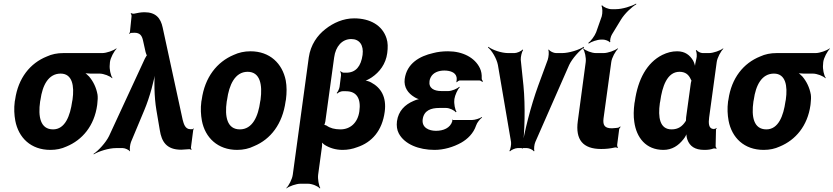

<svg xmlns="http://www.w3.org/2000/svg" viewBox="-20 -823 4632 1067"><path d="M590 -464 591 -478C594 -502 614 -539 628 -552L626 -554C611 -542 572 -528 548 -528H332C298 -528 268 -522 240 -509C148 -472 81 -390 64 -269L62 -259C57 -220 59 -185 65 -152C83 -58 151 10 260 10C293 10 322 4 350 -9C437 -45 504 -123 520 -239L521 -249C523 -266 524 -282 522 -297C515 -337 498 -371 475 -398C466 -407 452 -420 444 -424L442 -420C450 -416 468 -414 482 -414H533C557 -414 592 -400 603 -388L605 -390C595 -403 587 -440 590 -464ZM317 -414C382 -414 394 -346 383 -269L381 -259C370 -180 342 -104 275 -104C204 -104 191 -175 203 -259L205 -269C216 -349 249 -414 317 -414Z M1038 -105C1008 -105 1001 -136 995 -158L884 -670C873 -723 845 -755 783 -755C763 -755 743 -751 725 -747C720 -746 712 -748 709 -750L706 -747C709 -745 712 -737 711 -732L702 -644C702 -642 698 -639 697 -638L700 -635C701 -636 704 -639 707 -640C715 -640 719 -641 727 -641C758 -641 769 -625 775 -597L789 -534C790 -530 795 -514 798 -514L799 -518C796 -518 788 -502 785 -497L586 -67C568 -30 526 15 500 32L501 35C527 18 585 0 624 0H663C675 0 697 10 701 18L703 16C699 7 703 -21 708 -34L782 -211C812 -282 838 -380 846 -437L843 -436C835 -380 837 -283 849 -212L868 -100C878 -36 905 9 987 9C1005 8 1020 7 1033 6C1036 6 1041 8 1042 10L1045 7C1043 5 1041 1 1041 -2L1054 -102C1054 -104 1057 -106 1058 -107L1055 -109C1054 -108 1053 -106 1051 -106L1050 -105Z M1101 -269 1099 -259C1094 -220 1096 -185 1102 -152C1120 -58 1190 10 1298 10C1332 10 1364 3 1392 -11C1484 -49 1550 -134 1567 -259L1569 -269C1574 -308 1574 -343 1568 -376C1549 -470 1480 -538 1372 -538C1338 -538 1307 -531 1279 -518C1186 -479 1118 -394 1101 -269ZM1428 -269 1426 -259C1415 -176 1383 -104 1313 -104C1242 -104 1228 -175 1240 -259L1242 -269C1253 -351 1286 -424 1356 -424C1426 -424 1439 -352 1428 -269Z M1884 10C1912 10 1939 5 1965 -5C2047 -32 2104 -97 2118 -202C2129 -284 2097 -336 2042 -365C2030 -372 2011 -377 2000 -375V-371C2011 -373 2033 -384 2046 -393C2089 -422 2124 -467 2132 -528C2136 -559 2136 -586 2128 -610C2105 -682 2037 -721 1948 -721C1888 -721 1832 -696 1788 -661C1744 -627 1706 -574 1696 -504L1607 148C1604 172 1585 209 1571 222L1572 224C1587 212 1626 198 1650 198H1691C1715 198 1748 212 1757 224L1760 222C1752 209 1745 172 1748 148L1769 -6C1771 -17 1770 -34 1767 -41L1763 -39C1766 -32 1777 -23 1784 -18C1811 -1 1845 10 1884 10ZM1977 -204C1968 -140 1926 -104 1872 -104C1840 -104 1814 -111 1795 -125C1792 -127 1782 -130 1779 -128L1780 -125C1783 -127 1787 -142 1788 -148L1837 -504C1845 -565 1881 -606 1932 -606C1978 -606 2002 -572 1995 -518C1986 -455 1958 -419 1904 -419H1891C1884 -419 1875 -424 1873 -428L1871 -426C1873 -422 1876 -411 1875 -403L1867 -340C1865 -328 1857 -312 1851 -306L1854 -303C1860 -309 1874 -316 1884 -316H1903C1963 -316 1987 -274 1977 -204Z M2403 -96C2363 -96 2323 -114 2329 -160C2336 -210 2376 -223 2421 -223H2460C2478 -223 2505 -210 2513 -199L2517 -202C2509 -213 2502 -247 2505 -269V-272C2508 -293 2523 -327 2535 -338L2533 -341C2521 -330 2490 -317 2472 -317H2433C2393 -317 2361 -332 2367 -373C2368 -380 2370 -387 2374 -394C2387 -419 2416 -431 2449 -431C2479 -431 2511 -422 2517 -395C2519 -389 2518 -372 2516 -367L2519 -366C2522 -370 2530 -376 2536 -376H2643C2650 -376 2657 -371 2660 -368L2664 -371C2661 -375 2656 -382 2657 -388C2658 -409 2655 -427 2647 -444C2619 -503 2551 -538 2470 -538C2440 -538 2413 -535 2387 -528C2312 -511 2241 -471 2229 -384C2223 -337 2249 -304 2282 -284C2292 -277 2310 -270 2320 -269V-273C2310 -274 2291 -268 2278 -262C2231 -242 2194 -207 2186 -149C2183 -124 2186 -101 2196 -82C2228 -21 2308 10 2395 10C2447 10 2500 -6 2543 -30C2578 -50 2611 -81 2626 -126C2631 -142 2648 -162 2659 -170L2658 -173C2647 -165 2619 -156 2602 -156H2497C2495 -156 2496 -158 2495 -159L2492 -157C2493 -156 2494 -153 2494 -151C2483 -111 2443 -96 2403 -96Z M2889 -347 2874 -491C2873 -506 2880 -536 2887 -545L2884 -548C2877 -538 2852 -528 2839 -528H2804C2766 -528 2715 -546 2694 -563L2692 -559C2713 -543 2740 -498 2747 -462L2820 -34C2822 -21 2817 7 2811 16L2814 18C2821 10 2844 0 2856 0H2909C2921 0 2942 10 2947 18L2950 16C2946 7 2949 -21 2955 -34L3143 -462C3160 -498 3201 -543 3226 -559L3224 -563C3199 -546 3142 -528 3104 -528H3070C3057 -528 3035 -538 3030 -548L3027 -545C3032 -536 3029 -506 3024 -491L2971 -347C2930 -235 2892 -85 2880 3H2884C2896 -85 2900 -235 2889 -347Z M3321 5C3350 5 3373 2 3395 -3C3400 -5 3409 -3 3412 0L3414 -3C3411 -6 3409 -15 3410 -20L3421 -105C3422 -110 3427 -115 3429 -118L3426 -120C3424 -118 3418 -113 3413 -113L3405 -112L3381 -110C3342 -110 3329 -125 3334 -165L3377 -478C3380 -502 3400 -539 3415 -552L3412 -554C3397 -542 3358 -528 3334 -528H3292C3268 -528 3233 -542 3222 -554L3220 -552C3230 -539 3238 -502 3235 -478L3191 -150C3177 -47 3219 5 3321 5ZM3324 -732 3293 -644C3285 -623 3263 -594 3249 -584L3252 -581C3266 -591 3299 -603 3321 -603H3331C3343 -603 3365 -595 3368 -588L3372 -590C3368 -597 3374 -621 3381 -632L3431 -714C3451 -747 3491 -785 3516 -799L3515 -803C3490 -788 3438 -772 3402 -772H3378C3361 -772 3334 -783 3327 -793L3322 -791C3329 -781 3329 -749 3324 -732Z M3945 -107 3947 -104 3944 -106C3917 -109 3917 -140 3921 -171L3963 -478C3966 -502 3986 -539 4000 -552L3998 -554C3983 -542 3944 -528 3920 -528H3885C3873 -528 3856 -537 3851 -545L3847 -542C3852 -535 3854 -510 3850 -497C3846 -482 3841 -458 3842 -446L3845 -447C3843 -457 3838 -475 3832 -486C3814 -516 3788 -538 3743 -538C3714 -538 3688 -531 3661 -518C3575 -475 3525 -382 3508 -260L3506 -250C3501 -212 3500 -177 3505 -145C3517 -59 3569 10 3667 10C3715 10 3750 -14 3777 -48C3787 -59 3796 -77 3798 -87H3795C3793 -77 3796 -58 3800 -47C3813 -11 3841 10 3894 10C3915 10 3930 8 3946 2C3950 1 3957 2 3960 4L3963 0C3960 -1 3956 -8 3957 -13L3959 -102C3958 -105 3962 -108 3963 -110L3960 -112C3959 -111 3956 -107 3954 -107ZM3819 -360 3793 -171C3792 -165 3793 -159 3792 -153C3792 -153 3791 -149 3792 -149L3793 -153C3792 -153 3790 -149 3790 -149C3772 -121 3749 -104 3712 -104C3646 -104 3636 -172 3647 -250L3649 -260C3660 -341 3687 -424 3756 -424C3789 -424 3807 -408 3818 -384C3819 -382 3823 -373 3824 -374V-378C3823 -377 3819 -363 3819 -360Z M4554 -464 4555 -478C4558 -502 4578 -539 4592 -552L4590 -554C4575 -542 4536 -528 4512 -528H4296C4262 -528 4232 -522 4204 -509C4112 -472 4045 -390 4028 -269L4026 -259C4021 -220 4023 -185 4029 -152C4047 -58 4115 10 4224 10C4257 10 4286 4 4314 -9C4401 -45 4468 -123 4484 -239L4485 -249C4487 -266 4488 -282 4486 -297C4479 -337 4462 -371 4439 -398C4430 -407 4416 -420 4408 -424L4406 -420C4414 -416 4432 -414 4446 -414H4497C4521 -414 4556 -400 4567 -388L4569 -390C4559 -403 4551 -440 4554 -464ZM4281 -414C4346 -414 4358 -346 4347 -269L4345 -259C4334 -180 4306 -104 4239 -104C4168 -104 4155 -175 4167 -259L4169 -269C4180 -349 4213 -414 4281 -414Z"/></svg>

Font: Asimov
Style: EdgeNarIt
Weight: 500
Designer: Google
Version: Version 2.000980: 2014